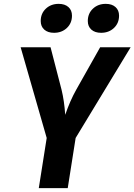

<svg xmlns="http://www.w3.org/2000/svg" viewBox="-20 -975 697 995"><path d="M181 0 222 -260 87 -730H242L299 -510Q313 -453 318 -380Q343 -453 375 -510L499 -730H657L372 -260L331 0ZM191 -866Q191 -905 217.5 -930Q244 -955 284 -955Q316 -955 334.5 -938.5Q353 -922 353 -894Q353 -855 326.5 -830Q300 -805 260 -805Q228 -805 209.5 -821.5Q191 -838 191 -866ZM435 -866Q435 -905 461.5 -930Q488 -955 528 -955Q560 -955 578.5 -938.5Q597 -922 597 -894Q597 -855 570.5 -830Q544 -805 504 -805Q472 -805 453.5 -821.5Q435 -838 435 -866Z"/></svg>

Font: JetBrains Mono Extra Bold
Style: Italic
Weight: 800
Italic angle: -9°
Monospace: yes
Designer: Philipp Nurullin, Konstantin Bulenkov
Foundry: JetBrains
Version: 2.002